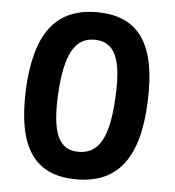

<svg xmlns="http://www.w3.org/2000/svg" viewBox="-49 -643 672 737"><g transform="rotate(5 287.5 -275.0)"><path d="M272 48C432 48 511 -56 519 -274C528 -495 457 -598 295 -598C136 -598 58 -494 49 -274C41 -55 111 48 272 48ZM174 -274C183 -425 219 -492 295 -492C374 -492 403 -426 394 -274C386 -124 350 -58 271 -58C194 -58 166 -123 174 -274Z"/></g></svg>

Font: 寒蝉团圆体 Round
Style: Regular
Weight: 500
Designer: 寒蝉字型
Version: Version 2.700;Glyphs 3.1.1 (3135)